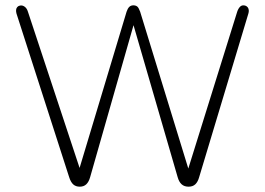

<svg xmlns="http://www.w3.org/2000/svg" viewBox="-20 -696 996 722"><path d="M240 -30 42 -645Q40 -652 40.5 -658.5Q41 -665 45 -669.5Q49 -674 55 -675Q64 -677 72.5 -671Q81 -665 85 -652L295 -17H265L456 -652Q460 -664 466 -670Q472 -676 482 -676Q488 -676 493 -673.5Q498 -671 501 -665.5Q504 -660 507 -652L702 -17H674L872 -652Q876 -664 883 -671Q890 -678 902 -675Q908 -673 911.5 -668.5Q915 -664 915.5 -657.5Q916 -651 914 -645L729 -30Q724 -12 714.5 -3Q705 6 689 6Q673 6 663 -3Q653 -12 648 -30L472 -636H492L319 -30Q314 -12 304.5 -3Q295 6 280 6Q265 6 255.5 -2.5Q246 -11 240 -30Z"/></svg>

Font: SN Pro Thin
Style: Regular
Weight: 200
Designer: Tobias Whetton
Foundry: Supernotes
Version: Version 1.003;Glyphs 3.3 (3324)